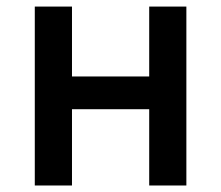

<svg xmlns="http://www.w3.org/2000/svg" viewBox="-20 -570 679 590"><path d="M86.9 0V-549.8H201.2V-335H438.5V-549.8H552.7V0H438.5V-234.4H201.2V0Z"/></svg>

Font: Gen Shin Gothic Medium
Style: Regular
Weight: 500
Designer: [Source Han Sans]
Ryoko NISHIZUKA  (kana & ideographs); Paul D. Hunt (Latin, Greek & Cyrillic); Wenlong ZHANG  (bopomofo
Version: Version 1.002.20150607